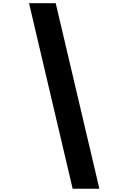

<svg xmlns="http://www.w3.org/2000/svg" viewBox="-20 -970 817 1178"><path d="M425.8 188 158.2 -950.2H321.8L589.8 188Z"/></svg>

Font: Biathlonist
Style: Bold
Weight: 700
Designer: Go4gold
Foundry: Go4gold
Version: Version 3.010;FEAKit 1.0